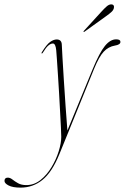

<svg xmlns="http://www.w3.org/2000/svg" viewBox="-154 -611 569 876"><path d="M269 -296Q300 -371 324.5 -401.2Q349 -431.5 376 -431.5Q395.5 -431.5 395.5 -420Q395.5 -407 370 -403Q340.5 -398 319.2 -375.2Q298 -352.5 275.5 -297.5L116 94.5Q83 175 39.5 210Q-4 245 -60 245Q-96 245 -114.8 235.2Q-133.5 225.5 -133.5 214.5Q-133.5 199.5 -118.5 199.5Q-108 199.5 -97.2 208Q-86.5 216.5 -71.5 225Q-56.5 233.5 -33.5 233.5Q1.5 233.5 30.8 210.2Q60 187 81.2 151.5Q102.5 116 114 78.8Q125.5 41.5 125.5 13.5Q125.5 1.5 124 -29Q122.5 -59.5 120.2 -100.8Q118 -142 115.5 -186.8Q113 -231.5 110.2 -272.2Q107.5 -313 105.5 -342.5Q103.5 -372 102.5 -382Q99.5 -412.5 87.5 -412.5Q77.5 -412.5 66.8 -403.5Q56 -394.5 42 -371.5Q39 -366.5 37 -367Q33.5 -368 37 -373Q59 -408.5 75 -419.8Q91 -431 104.5 -431Q127.5 -431 128 -406.5Q128.5 -392.5 131 -349Q133.5 -305.5 137.2 -246.8Q141 -188 145.2 -126.8Q149.5 -65.5 153.5 -15.5ZM308 -557Q322.5 -573 333 -582Q343.5 -591 353 -591Q361.5 -591 364.5 -586Q367.5 -581 365.5 -574Q363.5 -564.5 354 -556Q344.5 -547.5 330.5 -537.5L232.5 -467Q229 -464 227 -466Q226 -467.5 229.5 -471Z"/></svg>

Font: Fraunces 144pt Thin
Style: Italic
Weight: 100
Italic angle: -16°
Version: Version 1.000;[b76b70a41]